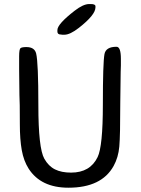

<svg xmlns="http://www.w3.org/2000/svg" viewBox="-20 -916 682 926"><path d="M273.4 -749.5Q256.8 -749.5 256.8 -763.7V-771Q256.8 -799.8 339.4 -863.8Q381.3 -896.5 410.2 -896.5H417.5Q440.4 -896.5 440.4 -885.7V-880.4Q440.4 -844.2 360.4 -781.7Q317.9 -748.5 290.5 -748.5H280.8Q275.9 -749.5 273.4 -749.5ZM322.8 -83.5Q414.6 -83.5 450.7 -158.2Q476.1 -210 476.1 -411.9Q476.1 -613.8 483.9 -655.3Q490.7 -690.4 542 -690.4Q563 -690.4 563 -632.3V-600.6L562 -568.8L560.1 -423.3Q560.1 -261.2 555.4 -209Q550.8 -156.7 527.8 -115.2Q469.7 -10.7 310.1 -10.7Q177.2 -10.7 118.2 -102.5Q94.2 -140.1 85 -191.7Q75.7 -243.2 75.7 -317.6Q75.7 -392.1 75.2 -408.2L73.7 -457L72.3 -582.5V-644.5Q72.3 -679.2 79.3 -684.1Q86.4 -689 107.4 -689Q146.5 -689 154.3 -658.2Q165 -615.2 165 -408.2Q165 -201.2 193.8 -150.4Q213.9 -114.7 245.1 -99.1Q276.4 -83.5 322.8 -83.5Z"/></svg>

Font: Averia Sans Libre Light
Style: Regular
Weight: 300
Version: Version 1.002